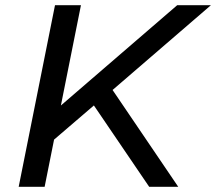

<svg xmlns="http://www.w3.org/2000/svg" viewBox="-20 -720 833 740"><path d="M178 -173 191 -293 663 -700H793L416 -375L354 -324ZM52 0 192 -700H292L152 0ZM555 0 328 -334 395 -401 667 0Z"/></svg>

Font: MOST Montserrat Medium
Style: Italic
Weight: 500
Italic angle: -11.3°
Designer: Julieta Ulanovsky
Foundry: Julieta Ulanovsky
Version: Version 8.000;March 11, 2024;FontCreator 15.0.0.2926 64-bit